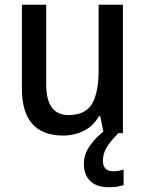

<svg xmlns="http://www.w3.org/2000/svg" viewBox="-20 -559 611 806"><path d="M496 -539V0H415L401 -71H395Q372 -30 332 -10Q292 10 245 10Q72 10 72 -187V-539H174V-205Q174 -76 267 -76Q339 -76 366.5 -123.5Q394 -171 394 -263V-539ZM412 115Q412 160 455 160Q470 160 480.5 157.5Q491 155 499 153V218Q486 222 471.5 224.5Q457 227 438 227Q385 227 358.5 200.5Q332 174 332 128Q332 87 360 49Q388 11 424 -14L477 0Q444 33 428 59.5Q412 86 412 115Z"/></svg>

Font: Noto Sans Malayalam SemiCondensed Medium
Style: Regular
Weight: 500
Width: 4
Designer: Jelle Bosma - Monotype Design Team
Foundry: Monotype Imaging Inc.
Version: Version 2.104; ttfautohint (v1.8.4.7-5d5b)